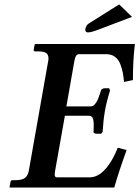

<svg xmlns="http://www.w3.org/2000/svg" viewBox="-20 -844 627 864"><path d="M24.9 0 22.9 -2 26.9 -23.9Q28.3 -33.2 36.1 -33.2H48.8Q78.1 -33.2 91.8 -43Q105.5 -52.7 109.9 -77.1L196.8 -568.8Q198.2 -574.2 198.2 -581.1Q198.2 -598.1 187.5 -605.5Q176.8 -612.8 151.9 -612.8H138.2Q130.4 -612.8 131.8 -621.1L136.2 -644L139.2 -646H586.9Q578.1 -571.3 578.1 -483.9L538.1 -475.1Q536.1 -498.5 532.7 -516.6Q529.3 -534.7 521.2 -555.7Q513.2 -576.7 497.3 -588.4Q481.4 -600.1 459 -600.1H334Q320.3 -600.1 314.9 -570.8L278.8 -365.2H387.2Q393.1 -365.2 397.9 -367.4Q402.8 -369.6 407.2 -375.2Q411.6 -380.9 414.6 -385.3Q417.5 -389.6 421.6 -400.1Q425.8 -410.6 427.7 -416.5Q429.7 -422.4 434.1 -436Q434.1 -439.5 439.2 -443.1Q444.3 -446.8 451.2 -446.8H471.2L475.1 -437Q458 -380.4 452.1 -344.2Q444.8 -302.7 441.9 -251L435.1 -242.2H415Q407.7 -242.2 403.8 -245.4Q399.9 -248.5 400.9 -252Q401.9 -262.2 401.9 -279.8Q401.9 -301.8 397.2 -312.5Q392.6 -323.2 379.9 -323.2H272L228 -75.2Q226.1 -60.5 226.1 -59.1Q226.1 -45.9 235.8 -45.9H382.8Q420.9 -45.9 453.9 -82.8Q486.8 -119.6 509.8 -179.2L549.8 -168.9Q515.1 -73.2 494.1 0ZM516.1 -824.2 574.2 -768.1 420.9 -710Q390.1 -698.2 376 -698.2Q363.8 -698.2 363.8 -710V-712.9Q367.2 -730 378.9 -737.8Z"/></svg>

Font: Linux Libertine
Style: Bold Italic
Weight: 700
Italic angle: -11.5°
Designer: Philipp H. Poll
Foundry: Philipp H. Poll
Version: Version 4.0.5